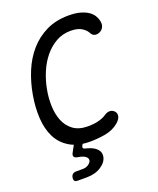

<svg xmlns="http://www.w3.org/2000/svg" viewBox="-169 -840 938 1143"><g transform="rotate(-20 300.0 -268.5)"><path d="M45 -367Q58 -443 86 -510.5Q114 -578 158.5 -629Q203 -680 264.5 -710Q326 -740 406 -740Q448 -740 477.5 -732Q507 -724 527 -711Q547 -698 558 -681Q569 -664 573 -646Q578 -622 570.5 -606.5Q563 -591 548 -583Q533 -575 516.5 -577.5Q500 -580 490 -600Q480 -619 455 -634.5Q430 -650 386 -650Q335 -650 293.5 -626.5Q252 -603 220 -564Q188 -525 166.5 -474Q145 -423 135 -367Q126 -319 127.5 -268Q129 -217 145.5 -175Q162 -133 197.5 -106.5Q233 -80 292 -80Q306 -80 322 -81.5Q338 -83 353 -86.5Q368 -90 382 -95.5Q396 -101 406 -108Q426 -122 443.5 -120.5Q461 -119 472 -106Q483 -93 479.5 -75Q476 -57 453 -37Q417 -7 367.5 1.5Q318 10 272 10Q246 10 224 7L219 16Q214 25 216.5 30.5Q219 36 228 38Q245 42 261 48Q287 58 302.5 76Q318 94 314 120Q308 154 270.5 178.5Q233 203 179 203H122Q108 203 102.5 196.5Q97 190 99 176Q101 162 109.5 155Q118 148 132 148H174Q196 148 211.5 136.5Q227 125 229 112Q231 95 207 82Q193 75 171 72Q151 69 146.5 59Q142 49 153 31L173 -6Q156 -12 142 -21Q91 -52 65.5 -104Q40 -156 36 -224Q32 -292 45 -367Z"/></g></svg>

Font: Maple Mono NL
Style: Italic
Weight: 400
Italic angle: -10°
Monospace: yes
Designer: subframe7536
Version: Version 7.000